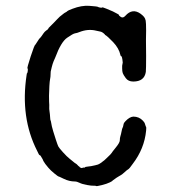

<svg xmlns="http://www.w3.org/2000/svg" viewBox="-20 -603 587 657"><path d="M410 -16 409 -15ZM413 -19 412 -18ZM114 -470 118 -474Q118 -474 119.5 -476Q121 -478 122 -479Q124 -482 128.5 -488.5Q133 -495 137.5 -498Q142 -501 143.5 -502.5Q145 -504 146 -506V-507L165 -526Q169 -530 175.5 -537Q182 -544 183 -544.5Q184 -545 184 -545.5Q184 -546 184.5 -546Q185 -546 189 -549.5Q193 -553 196.5 -555.5Q200 -558 200.5 -558.5Q201 -559 205 -561Q209 -563 210.5 -565Q212 -567 228 -573Q259 -585 286 -583Q313 -581 315 -579.5Q317 -578 323 -577Q329 -576 329.5 -577.5Q330 -579 343.5 -573.5Q357 -568 366 -564Q388 -553 387 -552Q386 -550 393.5 -545Q401 -540 409 -549Q433 -576 461 -556Q469 -550 473 -545Q477 -540 478.5 -532.5Q480 -525 480 -498Q480 -471 479.5 -468.5Q479 -466 479.5 -461.5Q480 -457 480 -411.5Q480 -366 479 -357Q474 -324 436 -324Q419 -324 410.5 -335.5Q402 -347 400 -353Q398 -359 398 -369Q398 -379 398 -378L400 -389Q398 -412 394 -411Q393 -411 392 -415Q387 -438 367 -459Q347 -480 339 -484Q339 -485 339 -485Q330 -494 323 -495Q316 -496 309 -498Q281 -505 251 -493Q244 -490 237 -489Q230 -488 210 -474Q189 -460 169 -406Q167 -402 163.5 -393.5Q160 -385 157 -373Q154 -361 153.5 -358Q153 -355 153 -347.5Q153 -340 151.5 -333Q150 -326 149 -309Q147 -269 148 -255.5Q149 -242 148.5 -236.5Q148 -231 149.5 -221.5Q151 -212 151.5 -202Q152 -192 153 -191Q154 -190 155 -183.5Q156 -177 157.5 -170.5Q159 -164 162 -154Q165 -144 171 -125.5Q177 -107 179.5 -102Q182 -97 195.5 -82Q209 -67 218 -60Q227 -53 231.5 -49Q236 -45 239 -43.5Q242 -42 245.5 -38Q249 -34 250.5 -33.5Q252 -33 252 -32Q252 -31 256 -29Q260 -27 262 -28.5Q264 -30 267 -29.5Q270 -29 271 -30.5Q272 -32 273.5 -32Q275 -32 277 -32.5Q279 -33 284 -33.5Q289 -34 292 -34.5Q295 -35 306 -37.5Q317 -40 319.5 -42Q322 -44 323.5 -44.5Q325 -45 326 -46Q327 -47 331 -50Q335 -53 337 -54.5Q339 -56 345 -62Q361 -77 362 -79.5Q363 -82 376.5 -98.5Q390 -115 390 -123Q390 -131 392 -137Q394 -143 396 -153.5Q398 -164 399.5 -166Q401 -168 402 -174Q403 -180 404.5 -182.5Q406 -185 409 -188Q423 -203 436 -204Q456 -204 469 -190Q472 -186 473.5 -184.5Q475 -183 477 -176Q479 -169 480 -168.5Q481 -168 480 -156Q474 -94 434 -42Q423 -26 418.5 -23.5Q414 -21 409.5 -16.5Q405 -12 399 -7.5Q393 -3 388 -0.5Q383 2 379 5L365 15Q366 16 356 21Q346 26 328 30.5Q310 35 308.5 33.5Q307 32 300.5 32.5Q294 33 277.5 30Q261 27 252 22.5Q243 18 236 18Q217 18 198.5 9Q180 0 179.5 0.5Q179 1 166 -9.5Q153 -20 145.5 -29Q138 -38 135 -42Q128 -52 128.5 -52Q129 -52 126 -58Q118 -73 116 -72Q114 -71 107 -87Q49 -201 71 -346L72 -352Q74 -352 75 -360Q76 -368 74 -369Q72 -370 85 -410Q98 -450 101 -450Z"/></svg>

Font: TT2020 Style E
Style: Regular
Weight: 400
Version: Version 00.2